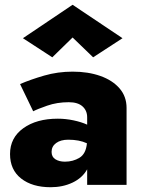

<svg xmlns="http://www.w3.org/2000/svg" viewBox="-20 -774 602 804"><path d="M284 -617 199 -534 76 -614 284 -754 493 -614 370 -534ZM119 -308 64 -422Q108 -441 165 -457.5Q222 -474 284 -474Q349 -474 400 -456Q451 -438 480.5 -404Q510 -370 510 -322V0H345V-65Q325 -29 284 -9.5Q243 10 192 10Q115 10 68.5 -26.5Q22 -63 22 -129Q22 -197 77.5 -237Q133 -277 222 -277Q255 -277 288 -270Q321 -263 345 -252V-283Q345 -311 325.5 -328.5Q306 -346 268 -346Q219 -346 177.5 -331.5Q136 -317 119 -308ZM196 -138Q196 -117 212 -107Q228 -97 252 -97Q286 -97 313 -113.5Q340 -130 344 -174Q312 -189 266 -189Q234 -189 215 -175Q196 -161 196 -138Z"/></svg>

Font: Jost* Heavy
Style: Regular
Weight: 800
Version: Version 3.7